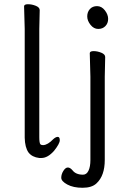

<svg xmlns="http://www.w3.org/2000/svg" viewBox="-20 -727 581 909"><path d="M171 -44Q175 -40 183 -40H185Q206 -41 232 -68Q244 -79 253.5 -79Q263 -79 263 -63Q263 -47 236 -13Q206 21 176 21H166Q132 17 115 -5Q98 -29 97 -75V-590L94 -697Q94 -707 112.5 -707Q131 -707 149.5 -699.5Q168 -692 168 -679L166 -590V-78Q166 -51 171 -44ZM478 -457 476 -364V30Q476 105 437 141Q415 162 371 162Q327 162 298.5 146.5Q270 131 270 114.5Q270 98 280 82Q290 66 301 66Q312 66 323 79Q339 100 373 100Q390 100 399 81Q408 62 408 31V-364L405 -475Q405 -485 423 -485Q441 -485 459.5 -477.5Q478 -470 478 -457ZM439.5 -698Q461 -698 476.5 -678Q492 -658 492 -637.5Q492 -617 479 -603.5Q466 -590 445 -590Q424 -590 408.5 -609.5Q393 -629 393 -649.5Q393 -670 405.5 -684Q418 -698 439.5 -698Z"/></svg>

Font: LXGW WenKai
Style: Regular
Weight: 400
Designer: LXGW / Fontworks Inc.
Foundry: LXGW / Fontworks Inc.
Version: Version 1.520; June 14, 2025